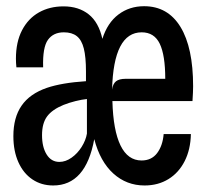

<svg xmlns="http://www.w3.org/2000/svg" viewBox="-20 -576 640 603"><path d="M22 -148.5Q22 -207 47.8 -244.2Q73.5 -281.5 127 -300Q174 -316 250 -321V-351.5Q250 -397 243.2 -423.8Q236.5 -450.5 221.2 -462.5Q206 -474.5 180.5 -474.5Q147.5 -474.5 130.5 -450.8Q113.5 -427 115.5 -364.5H31.5Q30 -379 30 -391.5Q30 -444 49.2 -481Q68.5 -518 102.2 -537Q136 -556 179.5 -556Q227 -556 258.5 -531Q290 -506 301.5 -454Q317.5 -504.5 352 -530.5Q386.5 -556.5 432.5 -556.5Q507 -556.5 546.8 -491.5Q586.5 -426.5 586.5 -305Q586.5 -288.5 584.5 -258.5H333Q335.5 -166.5 358.5 -119.2Q381.5 -72 424.5 -72Q456 -72 473.5 -95.2Q491 -118.5 494 -155H579.5Q578.5 -106.5 560 -70Q541.5 -33.5 509 -13.5Q476.5 6.5 434 6.5Q377.5 6.5 336 -31Q294.5 -68.5 276 -139Q249.5 6.5 147 6.5Q110 6.5 81.8 -12.5Q53.5 -31.5 37.8 -66.5Q22 -101.5 22 -148.5ZM374.5 -328.5H499Q499 -402.5 481.8 -438.5Q464.5 -474.5 425 -474.5Q336.5 -474.5 332 -294.5Q334.5 -313 344.5 -320.8Q354.5 -328.5 374.5 -328.5ZM253 -156.5V-265Q237.5 -263.5 217.2 -258.5Q197 -253.5 179.5 -246.5Q144 -232 128 -210.5Q112 -189 112 -151.5Q112 -114 126.5 -90.8Q141 -67.5 166.5 -67.5Q186 -67.5 204.8 -80.8Q223.5 -94 236.5 -114.8Q249.5 -135.5 253 -156.5Z"/></svg>

Font: SplineSansMono30
Style: Regular
Weight: 400
Designer: Eben Sorkin, Mirko Velimirovic
Foundry: Sorkin Type
Version: Version 1.000